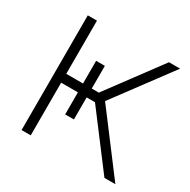

<svg xmlns="http://www.w3.org/2000/svg" viewBox="-127 -659 772 780"><g transform="rotate(30 259.0 -269.0)"><path d="M69.8 0V-538.1H112.8V-288.6H265.6L450.7 -538.1H502.9L304.7 -271.5L509.8 0H458.5L271.5 -247.1H112.8V0ZM191.4 -395H232.4V-143.6H191.4Z"/></g></svg>

Font: Inter 28pt ExtraLight
Style: Regular
Weight: 250
Designer: Rasmus Andersson
Foundry: rsms
Version: Version 4.001;git-66647c0bb